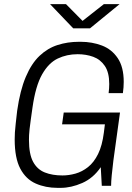

<svg xmlns="http://www.w3.org/2000/svg" viewBox="-20 -898 640 928"><path d="M258 10Q200 10 152.5 -11Q105 -32 78 -83Q51 -134 51 -224Q51 -240 52 -258Q53 -276 56 -301Q59 -326 63 -363Q77 -461 104.5 -526Q132 -591 171 -628Q210 -665 258.5 -680.5Q307 -696 361 -696H370Q425 -696 472.5 -678Q520 -660 549 -617Q578 -574 578 -502Q578 -489 577 -476Q576 -463 574 -448H505Q508 -471 508 -492Q508 -548 486.5 -579.5Q465 -611 430.5 -623.5Q396 -636 355 -636Q303 -636 259 -615Q215 -594 183.5 -538.5Q152 -483 137 -378Q132 -343 128.5 -317.5Q125 -292 123 -274.5Q121 -257 120.5 -244.5Q120 -232 120 -222Q120 -153 140 -116Q160 -79 196.5 -64.5Q233 -50 282 -50Q313 -50 345 -59Q377 -68 405.5 -90.5Q434 -113 454 -153.5Q474 -194 482 -257L487 -297H280L288 -354H560L528 -122Q523 -82 520 -50.5Q517 -19 517 0H472L467 -90Q431 -37 377.5 -13.5Q324 10 273 10ZM334 -761 222 -878H299L379 -797L482 -878H558L415 -761Z"/></svg>

Font: Chivo Mono Medium ExtraLight
Style: Italic
Weight: 250
Italic angle: -8.05°
Monospace: yes
Version: Version 1.008